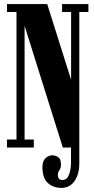

<svg xmlns="http://www.w3.org/2000/svg" viewBox="-20 -720 466 937"><path d="M14 0V-39H60.5V-661.5H14V-700H210.5L327 -330.5V-661.5H283V-700H411.5V-661.5H367V77.5Q367 130.5 343.5 163.8Q320 197 280 197Q239.5 197 213.2 172.8Q187 148.5 187 95Q187 67 201.5 52.5Q216 38 236 38Q251.5 38 264.5 47.5Q277.5 57 277.5 81.5Q277.5 101.5 270 110.5Q262.5 119.5 262.5 133.5Q262.5 158.5 284.5 158.5Q306.5 158.5 316.5 132.8Q326.5 107 326.5 72V0H286.5L100 -594V-39H145V0Z"/></svg>

Font: Imbue 10pt ExtraBold
Style: Regular
Weight: 800
Designer: Tyler Finck
Foundry: Etcetera Type Company
Version: Version 1.102; ttfautohint (v1.8.3)